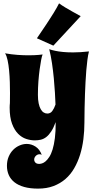

<svg xmlns="http://www.w3.org/2000/svg" viewBox="-20 -865 564 1135"><path d="M505.9 -561Q500.5 -540.5 496.8 -511.7Q493.2 -482.9 490.2 -449.7Q487.3 -416.5 485.6 -380.4Q483.9 -344.2 482.4 -310.1Q479.5 -229.5 479 -140.1Q479 -90.3 472.9 -42Q466.8 6.3 453.4 49.6Q439.9 92.8 418.7 129.6Q397.5 166.5 366.9 193.1Q336.4 219.7 296.1 234.9Q255.9 250 205.1 250Q157.7 250 123 240.2Q88.4 230.5 65.7 212.6Q43 194.8 32 169.9Q21 145 21 115.2Q21 85.4 31.2 61.3Q41.5 37.1 58.1 20.5Q74.7 3.9 95.7 -5.1Q116.7 -14.2 138.2 -14.2Q165.5 -14.2 189.9 1.5Q214.4 17.1 227.1 50.8Q224.1 48.3 220.5 47.6Q216.8 46.9 212.9 46.9Q207.5 46.9 201.9 49.3Q196.3 51.8 191.9 56.2Q187.5 60.5 184.8 66.2Q182.1 71.8 182.1 78.1Q182.1 85.4 185.1 90.6Q188 95.7 192.1 98.6Q196.3 101.6 201.4 102.8Q206.5 104 210.9 104Q217.8 104 228 101.1Q238.3 98.1 249.3 88.9Q260.3 79.6 271.2 63Q282.2 46.4 290.8 18.8Q299.3 -8.8 304.4 -48.3Q309.6 -87.9 309.1 -143.1Q296.4 -108.9 282.5 -87.6Q268.6 -66.4 253.2 -54.7Q237.8 -43 220.9 -39.1Q204.1 -35.2 185.1 -35.2Q161.1 -35.2 135 -43.7Q108.9 -52.2 87.2 -74Q65.4 -95.7 51.3 -133.3Q37.1 -170.9 37.1 -229Q37.1 -236.8 37.4 -240Q37.6 -243.2 37.6 -244.9Q37.6 -246.6 38.1 -249Q38.6 -251.5 38.6 -258.5Q38.6 -265.6 38.8 -278.8Q39.1 -292 39.1 -315.9Q39.1 -343.8 38.1 -378.9Q37.1 -414.1 33.9 -447.8Q30.8 -481.4 24.9 -509Q19 -536.6 9.8 -549.8Q49.3 -543 84.2 -540.5Q119.1 -538.1 147.9 -538.1Q167 -538.1 182.4 -538.8Q197.8 -539.6 209 -540.5Q221.7 -541.5 231.9 -543Q228 -534.7 223.4 -511.2Q218.8 -487.8 214.4 -455.1Q210 -422.4 207 -383.5Q204.1 -344.7 204.1 -305.2Q204.1 -275.4 208.5 -254.4Q212.9 -233.4 220.5 -220Q228 -206.5 238 -200.2Q248 -193.8 259.8 -193.8Q278.3 -193.8 289.3 -209Q300.3 -224.1 308.1 -247.1Q307.1 -277.3 304.7 -317.9Q302.2 -358.4 298.1 -402.3Q293.9 -446.3 287.4 -491Q280.8 -535.6 271 -574.2Q286.1 -568.8 307.1 -564.5Q325.2 -560.5 351.1 -557.9Q377 -555.2 412.1 -555.2Q453.6 -555.2 505.9 -561ZM295.4 -595.2 198.2 -638.7Q228 -681.6 253.9 -721.2Q264.6 -737.8 276.1 -755.4Q287.6 -772.9 297.6 -789.3Q307.6 -805.7 315.9 -820.3Q324.2 -835 329.1 -845.2Q344.2 -834 366 -820.8Q387.7 -807.6 408.2 -796.4Q431.6 -783.2 457 -769.5Z"/></svg>

Font: Spicy Rice
Style: Regular
Weight: 400
Version: Version 1.000